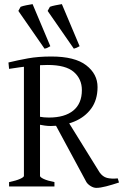

<svg xmlns="http://www.w3.org/2000/svg" viewBox="-20 -904 602 931"><path d="M226 -293Q212 -293 197.5 -295Q183 -297 168 -300L165 -339Q182 -336 193.5 -335Q205 -334 217 -334Q294 -334 335.5 -368Q377 -402 377 -467Q377 -521 338 -555Q299 -589 211 -589Q168 -589 121.5 -583.5Q75 -578 24 -570L21 -601Q66 -612 115.5 -621Q165 -630 229 -630Q343 -630 398 -587.5Q453 -545 453 -482Q453 -420 422.5 -378Q392 -336 340 -314.5Q288 -293 226 -293ZM557 -19Q524 -8 495 -0.5Q466 7 447 7Q434 7 420 -1.5Q406 -10 399 -21L249 -299L300 -331L463 -68Q478 -47 498.5 -41.5Q519 -36 551 -39ZM24 0V-21Q58 -28 77 -36.5Q96 -45 96 -51V-597H174V-51Q174 -45 191.5 -36.5Q209 -28 244 -21V0ZM69 -851 80 -871Q90 -875 107.5 -878.5Q125 -882 138 -884L224 -680Q215 -675 210.5 -672.5Q206 -670 196 -668ZM211 -851 222 -871Q232 -875 250 -878.5Q268 -882 280 -884L366 -680Q357 -675 351.5 -672.5Q346 -670 338 -668Z"/></svg>

Font: ChillKai
Style: Regular
Weight: 400
Designer: ChillType
Foundry: 寒蝉字型
Version: Version 2.000